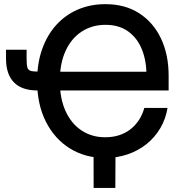

<svg xmlns="http://www.w3.org/2000/svg" viewBox="-20 -758 893 934"><path d="M490.2 10.3Q395 10.3 320.6 -35.6Q246.1 -81.5 203.4 -165.8Q160.6 -250 160.6 -364.3Q160.6 -449.7 184.8 -518.3Q209 -586.9 253.2 -636Q297.4 -685.1 358.4 -711.4Q419.4 -737.8 493.2 -737.8Q588.4 -737.8 657.2 -693.4Q726.1 -648.9 763.2 -570.6Q800.3 -492.2 800.3 -390.6V-317.9H240.2V-409.2H721.7L692.4 -394Q692.4 -463.4 669.9 -518.6Q647.5 -573.7 603 -605.5Q558.6 -637.2 493.2 -637.2Q428.2 -637.2 377.9 -604.7Q327.6 -572.3 299.3 -511Q271 -449.7 271 -364.3Q271 -277.8 299.6 -216.3Q328.1 -154.8 377.9 -122.6Q427.7 -90.3 491.2 -90.3Q528.3 -90.3 559.1 -100.1Q589.8 -109.9 614.3 -128.9Q638.7 -147.9 655.8 -174.1Q672.9 -200.2 682.1 -232.9H794.9Q786.1 -179.2 759.8 -134.5Q733.4 -89.8 693.1 -57.4Q652.8 -24.9 601.3 -7.3Q549.8 10.3 490.2 10.3ZM9.3 -516.1H109.4V-473.6Q109.4 -443.8 113 -430.4Q116.7 -417 129.4 -413.3Q142.1 -409.7 168.5 -409.7H198.2V-317.9H162.6Q86.4 -317.9 47.9 -357.2Q9.3 -396.5 9.3 -473.1ZM435.5 156.2 435.1 -31.2H542L541 156.2Z"/></svg>

Font: Inter 20pt Medium
Style: Regular
Weight: 500
Version: Version 4.001;git-66647c0bb